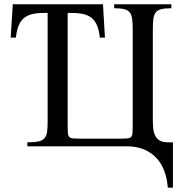

<svg xmlns="http://www.w3.org/2000/svg" viewBox="-20 -682 846 895"><path d="M762.2 192.9Q759.3 152.8 746.8 117.7Q734.4 82.5 710.9 56.4Q687.5 30.3 652.6 15.1Q617.7 0 570.3 0H107.4V-18.6Q139.6 -18.6 158.4 -22.5Q177.2 -26.4 187 -37.4Q196.8 -48.3 199.5 -67.6Q202.1 -86.9 202.1 -117.7V-621.6H184.6Q152.3 -621.6 129.2 -616Q106 -610.4 90.6 -596.9Q75.2 -583.5 66.4 -561.5Q57.6 -539.6 54.2 -506.8H29.8L39.6 -662.1H460L469.2 -506.8H445.3Q441.9 -539.6 433.1 -561.5Q424.3 -583.5 408.9 -596.9Q393.6 -610.4 370.4 -616Q347.2 -621.6 314.9 -621.6H295.4V-98.1Q295.4 -74.7 296.4 -62Q297.4 -49.3 303.2 -43.5Q309.1 -37.6 321.8 -36.6Q334.5 -35.6 357.9 -35.6H536.1Q559.6 -35.6 572.3 -36.6Q585 -37.6 590.8 -43.5Q596.7 -49.3 597.7 -62Q598.6 -74.7 598.6 -98.1V-544.4Q598.6 -575.2 595.9 -594.5Q593.3 -613.8 584.2 -624.8Q575.2 -635.7 558.1 -639.6Q541 -643.6 512.2 -643.6V-662.1H778.8V-643.6Q750 -643.6 732.9 -639.6Q715.8 -635.7 706.8 -625Q697.8 -614.3 695.1 -595Q692.4 -575.7 692.4 -544.4V-126Q692.4 -104.5 694.1 -85Q695.8 -65.4 702.9 -50.8Q710 -36.1 724.1 -27.3Q738.3 -18.6 763.2 -18.6H786.1V192.9Z"/></svg>

Font: Doulos SIL Compact
Style: Regular
Weight: 400
Designer: Walt Agee, Victor Gaultney, Peter Martin, Debbi Hosken
Foundry: SIL International
Version: Version 4.110; 2011; Maintenance release ; LnSpcTght